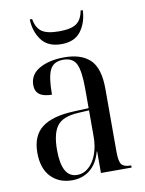

<svg xmlns="http://www.w3.org/2000/svg" viewBox="-85 -801 655 870"><g transform="rotate(-10 243.0 -365.5)"><path d="M177 10Q116 10 79 -29Q42 -68 42 -140Q42 -218 90 -255Q138 -292 236 -296L306 -299V-389Q306 -469 290.5 -502Q275 -535 230 -535Q186 -535 169.5 -502Q153 -469 153 -388Q77 -388 77 -445Q77 -494 122.5 -519.5Q168 -545 237 -545Q315 -545 355.5 -506Q396 -467 396 -372V-83Q396 -38 407 -24Q418 -10 448 -10H451V0H310V-99H308Q293 -44 258.5 -17Q224 10 177 10ZM203 -10Q233 -10 256.5 -31Q280 -52 293 -88Q306 -124 306 -168V-289L255 -286Q184 -282 158 -247Q132 -212 132 -137Q132 -10 203 -10ZM236 -606Q174 -606 144.5 -645.5Q115 -685 113 -741H124Q131 -700 155.5 -682.5Q180 -665 236 -665Q291 -665 315.5 -682.5Q340 -700 347 -741H357Q355 -685 326 -645.5Q297 -606 236 -606Z"/></g></svg>

Font: Noto Serif Display Condensed
Style: Regular
Weight: 400
Width: 3
Designer: Monotype Design Team
Foundry: Monotype Imaging Inc.
Version: Version 2.009